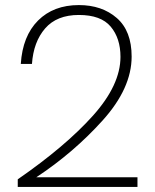

<svg xmlns="http://www.w3.org/2000/svg" viewBox="-20 -740 610 757"><path d="M50 -33Q238 -163 346.5 -284Q455 -405 455 -516Q455 -589 416.5 -635Q378 -681 291 -681Q204 -681 158 -628Q112 -575 106 -488H62Q69 -598 130 -659Q191 -720 291 -720Q382 -720 440.5 -669Q499 -618 499 -517Q499 -392 384.5 -265Q270 -138 123 -41H522V-3H50Z"/></svg>

Font: Fz Poppins ExtLt
Style: Regular
Weight: 200
Designer: Ninad Kale (Devanagari), Jonny Pinhorn (Latin)
Foundry: Indian Type Foundry
Version: Vit hóa bi Vntype.Com & FontZin.Com